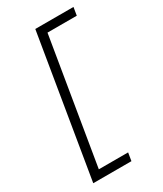

<svg xmlns="http://www.w3.org/2000/svg" viewBox="-235 -911 971 1141"><g transform="rotate(-30 250.0 -340.0)"><path d="M51 143 211 -823H473L464 -768H263L121 88H322L313 143Z"/></g></svg>

Font: Iosevka Curly Slab Light
Style: Italic
Weight: 300
Italic angle: -9°
Monospace: yes
Designer: Belleve Invis
Foundry: Belleve Invis
Version: Version 22.1.2; ttfautohint (v1.8.4)